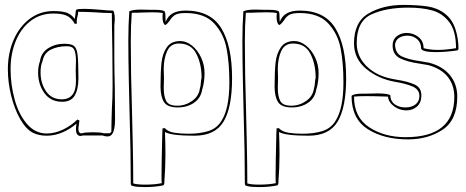

<svg xmlns="http://www.w3.org/2000/svg" viewBox="-20 -546 1894 781"><path d="M447 -187 448 -60Q448 -28 441 -9.5Q434 9 417 9Q406 9 397 5H319Q311 7 308 7Q289 7 289 -21Q289 -29 291 -43Q264 -20 233 -7Q202 6 170 6Q138 6 114 -6Q86 -20 62.5 -61Q39 -102 25.5 -156.5Q12 -211 12 -264Q12 -330 35.5 -384Q59 -438 101 -469.5Q143 -501 197 -501Q232 -501 251 -494.5Q270 -488 284 -469Q285 -476 286.5 -485Q288 -494 288 -501L291 -507Q299 -510 324 -510Q346 -510 392 -506Q419 -503 439 -503L444 -498V-494Q447 -485 447 -469Q447 -460 446 -453.5Q445 -447 445 -442V-314Q445 -271 447 -187ZM435 -101Q438 -148 438 -194L437 -342Q435 -442 435 -490Q434 -491 434 -493Q400 -493 365 -496Q321 -498 298 -498Q298 -489 295 -478Q294 -474 293 -469.5Q292 -465 292 -458L293 -452Q293 -451 293.5 -451Q294 -451 294 -451Q288 -449 285 -449H284L283 -451Q269 -475 249.5 -483Q230 -491 197 -491Q145 -491 105.5 -461.5Q66 -432 44.5 -380Q23 -328 23 -265Q23 -202 39.5 -141.5Q56 -81 89.5 -42Q123 -3 170 -3Q203 -3 236.5 -19Q270 -35 295 -60Q297 -58 303 -56Q303 -51 301 -39.5Q299 -28 299 -22Q299 -15 300.5 -11Q302 -7 307 -4H314Q326 -8 358 -8Q390 -8 402 -4H427L433 -10Q433 -39 435 -101ZM299 -229Q299 -183 284 -157.5Q269 -132 233 -132Q186 -132 160.5 -167.5Q135 -203 135 -251Q135 -279 144 -301L143 -300Q149 -333 177 -350.5Q205 -368 241 -368Q269 -368 280.5 -359.5Q292 -351 295.5 -323.5Q299 -296 299 -229ZM288 -260 289 -299Q289 -327 282.5 -342.5Q276 -358 252 -358Q214 -358 186.5 -344Q159 -330 153 -297Q145 -280 145 -252Q145 -207 167.5 -174.5Q190 -142 231 -142Q289 -142 289 -216Z M569 215Q538 215 522 211L515 209L512 203Q512 74 507 -88Q506 -125 504 -216.5Q502 -308 502 -381Q502 -447 506 -500Q520 -507 554 -507L597 -506H613Q646 -506 651 -498V-497Q653 -493 653 -479Q653 -465 654 -457Q670 -503 735 -503Q836 -503 880 -431.5Q924 -360 924 -228Q924 -109 889.5 -51.5Q855 6 771 6Q677 6 651 -9Q653 39 653 82Q653 135 648 203L644 208Q612 215 569 215ZM638 199Q637 195 637 170Q637 125 640 2L641 -24H643L651 -25V-24Q664 -10 689.5 -6Q715 -2 746 -2Q792 -2 826.5 -12.5Q861 -23 880 -53Q913 -103 913 -211Q913 -290 901.5 -349.5Q890 -409 851 -451Q812 -493 735 -493Q705 -493 692.5 -485.5Q680 -478 671 -463Q667 -458 662.5 -452.5Q658 -447 652 -444Q641 -450 641 -478L642 -493Q628 -496 599 -496L557 -495Q543 -494 516 -494Q512 -443 512 -378Q512 -250 517 -90Q518 -53 520 37.5Q522 128 522 200Q537 205 570 205Q610 205 638 199ZM703 -109Q661 -109 647 -131Q633 -153 633 -194Q633 -255 637 -291.5Q641 -328 658.5 -353.5Q676 -379 713 -379Q738 -379 761 -360.5Q784 -342 798 -312Q812 -282 812 -249Q812 -213 803 -183V-185Q798 -148 770 -128.5Q742 -109 703 -109ZM708 -369Q674 -369 660 -338.5Q646 -308 646 -265L647 -229L646 -188Q646 -153 656.5 -134.5Q667 -116 701 -116Q734 -116 761.5 -135.5Q789 -155 793 -186Q795 -192 796 -199.5Q797 -207 797 -210Q797 -213 798 -219.5Q799 -226 800 -230Q800 -286 778.5 -327.5Q757 -369 708 -369Z M1033 215Q1002 215 986 211L979 209L976 203Q976 74 971 -88Q970 -125 968 -216.5Q966 -308 966 -381Q966 -447 970 -500Q984 -507 1018 -507L1061 -506H1077Q1110 -506 1115 -498V-497Q1117 -493 1117 -479Q1117 -465 1118 -457Q1134 -503 1199 -503Q1300 -503 1344 -431.5Q1388 -360 1388 -228Q1388 -109 1353.5 -51.5Q1319 6 1235 6Q1141 6 1115 -9Q1117 39 1117 82Q1117 135 1112 203L1108 208Q1076 215 1033 215ZM1102 199Q1101 195 1101 170Q1101 125 1104 2L1105 -24H1107L1115 -25V-24Q1128 -10 1153.5 -6Q1179 -2 1210 -2Q1256 -2 1290.5 -12.5Q1325 -23 1344 -53Q1377 -103 1377 -211Q1377 -290 1365.5 -349.5Q1354 -409 1315 -451Q1276 -493 1199 -493Q1169 -493 1156.5 -485.5Q1144 -478 1135 -463Q1131 -458 1126.5 -452.5Q1122 -447 1116 -444Q1105 -450 1105 -478L1106 -493Q1092 -496 1063 -496L1021 -495Q1007 -494 980 -494Q976 -443 976 -378Q976 -250 981 -90Q982 -53 984 37.5Q986 128 986 200Q1001 205 1034 205Q1074 205 1102 199ZM1167 -109Q1125 -109 1111 -131Q1097 -153 1097 -194Q1097 -255 1101 -291.5Q1105 -328 1122.5 -353.5Q1140 -379 1177 -379Q1202 -379 1225 -360.5Q1248 -342 1262 -312Q1276 -282 1276 -249Q1276 -213 1267 -183V-185Q1262 -148 1234 -128.5Q1206 -109 1167 -109ZM1172 -369Q1138 -369 1124 -338.5Q1110 -308 1110 -265L1111 -229L1110 -188Q1110 -153 1120.5 -134.5Q1131 -116 1165 -116Q1198 -116 1225.5 -135.5Q1253 -155 1257 -186Q1259 -192 1260 -199.5Q1261 -207 1261 -210Q1261 -213 1262 -219.5Q1263 -226 1264 -230Q1264 -286 1242.5 -327.5Q1221 -369 1172 -369Z M1753 -334Q1699 -334 1693 -348V-349Q1693 -373 1676.5 -387Q1660 -401 1637 -401Q1618 -401 1604 -392.5Q1590 -384 1587 -366Q1587 -330 1613.5 -317Q1640 -304 1690 -297Q1721 -292 1725 -291Q1780 -277 1810 -240.5Q1840 -204 1840 -153Q1840 -58 1780.5 -18.5Q1721 21 1640 21Q1541 21 1475.5 -21Q1410 -63 1410 -156Q1419 -165 1453 -165H1469L1514 -166Q1560 -166 1568 -158V-154L1571 -153H1568Q1570 -132 1587.5 -120.5Q1605 -109 1629 -109Q1655 -109 1670.5 -121.5Q1686 -134 1686 -155Q1686 -182 1658.5 -194Q1631 -206 1588 -213Q1519 -225 1469.5 -266Q1420 -307 1420 -370Q1420 -457 1479.5 -491.5Q1539 -526 1620 -526Q1677 -526 1718 -520Q1759 -514 1789 -491Q1819 -468 1832 -429Q1845 -390 1845 -346L1841 -341Q1792 -334 1753 -334ZM1835 -350Q1835 -420 1807.5 -456Q1780 -492 1738.5 -503.5Q1697 -515 1641 -515Q1551 -515 1491 -487.5Q1431 -460 1431 -371Q1431 -317 1470 -278Q1509 -239 1571 -226L1592 -222Q1638 -215 1666 -202.5Q1694 -190 1694 -158Q1694 -128 1676 -112.5Q1658 -97 1633 -97Q1606 -97 1583.5 -113Q1561 -129 1558 -153Q1500 -155 1470 -155Q1436 -155 1420 -153Q1420 -69 1481.5 -28.5Q1543 12 1630 12Q1828 12 1828 -152Q1828 -199 1802 -232.5Q1776 -266 1723 -281Q1719 -282 1688 -287Q1637 -294 1607 -309Q1577 -324 1577 -362Q1577 -385 1594 -398.5Q1611 -412 1634 -412Q1661 -412 1682 -395.5Q1703 -379 1703 -350Q1730 -343 1761 -343Q1793 -343 1835 -350Z"/></svg>

Font: Londrina Outline
Style: Regular
Weight: 400
Designer: Marcelo Magalhaes
Foundry: Marcelo Magalhães
Version: Version 1.002